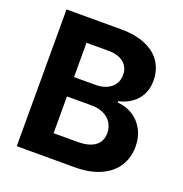

<svg xmlns="http://www.w3.org/2000/svg" viewBox="-127 -820 891 933"><g transform="rotate(20 318.0 -353.5)"><path d="M59.7 -707.2H341.1Q417.1 -707.2 469.8 -684.4Q522.4 -661.7 549 -620.6Q575.5 -579.5 575.5 -525.6Q575.5 -485 559.3 -453.8Q543.1 -422.7 514.3 -402.5Q485.5 -382.3 448 -373.9V-367Q488.8 -365.1 524.5 -343.8Q560.2 -322.5 581.6 -283.9Q603.1 -245.4 603.1 -194.9Q603.1 -138.1 575.3 -94Q547.5 -49.9 492.4 -25Q437.2 0 359.6 0H59.7ZM451.6 -209.3Q451.6 -238.7 437.4 -261.8Q423.2 -284.8 396.3 -297.7Q369.3 -310.6 333.7 -310.6H206.4V-120.6H330.3Q371.6 -120.6 398.7 -131.6Q425.7 -142.6 438.7 -162.2Q451.6 -181.8 451.6 -209.3ZM427.1 -501.8Q427.1 -527.7 414.8 -547.1Q402.4 -566.5 378.7 -577.3Q355.1 -588.1 322.1 -588.1H206.4V-410.8H319.3Q350.2 -410.8 374.8 -421.9Q399.4 -433 413.3 -453.5Q427.1 -474 427.1 -501.8Z"/></g></svg>

Font: Pretendard Variable
Style: Regular
Weight: 400
Designer: Base glyphs from Inter by Rasmus Andersson; Hangul glyphs from Noto Sans CJK(Source Han Sans) by Jang Soo-young and Kang
Foundry: Kil Hyung-jin
Version: Version 1.100;FEAKit 1.0